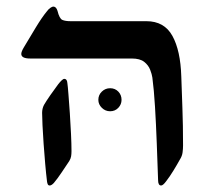

<svg xmlns="http://www.w3.org/2000/svg" viewBox="-20 -548 671 590"><path d="M475.1 22Q465.8 22 465.8 5.4Q463.9 -49.3 461.7 -108.2Q459.5 -167 456.3 -220Q453.1 -272.9 448.2 -309.6Q446.8 -319.8 441.4 -333.7Q436 -347.7 423.1 -357.9Q410.2 -368.2 384.8 -368.2H72.8Q45.4 -368.2 45.4 -382.3Q45.4 -389.2 53.2 -402.3Q71.3 -432.6 90.3 -464.1Q109.4 -495.6 124.5 -513.7Q129.9 -521 135.5 -524.4Q141.1 -527.8 143.6 -527.8Q152.8 -527.8 156.7 -514.6Q162.6 -490.7 171.6 -486.8Q180.7 -482.9 196.3 -482.9H429.7Q484.9 -482.9 509.8 -437.7Q534.7 -392.6 537.1 -313Q538.6 -270 540.5 -216.6Q542.5 -163.1 542.5 -101.1Q542.5 -90.3 541 -79.3Q539.6 -68.4 532.7 -57.6Q524.4 -42.5 512.7 -23.4Q501 -4.4 490.7 8.8Q481 22 475.1 22ZM132.8 22Q128.4 22 126.7 18.1Q125 14.2 124.5 9.8Q121.6 -13.7 118.9 -44.4Q116.2 -75.2 114 -106.4Q111.8 -137.7 110.6 -163.1Q109.4 -188.5 109.4 -201.2Q109.4 -214.4 115.2 -225.6Q121.6 -236.8 135 -256.1Q148.4 -275.4 159.2 -289.6Q164.6 -296.4 169.4 -301Q174.3 -305.7 177.7 -305.7Q186 -305.7 187 -293Q188.5 -282.7 190.4 -257.3Q192.4 -231.9 194.6 -200Q196.8 -168 198.2 -136.7Q199.7 -105.5 199.7 -83.5Q199.7 -74.7 198.5 -67.6Q197.3 -60.5 192.9 -53.2Q182.1 -37.1 169.4 -18.1Q156.7 1 145.5 14.2Q138.2 22 132.8 22ZM318.4 -206.1Q303.7 -206.1 293 -216.6Q282.2 -227.1 282.2 -241.2Q282.2 -256.3 293 -266.6Q303.7 -276.9 318.4 -276.9Q333.5 -276.9 343.5 -266.6Q353.5 -256.3 353.5 -241.2Q353.5 -227.1 343.5 -216.6Q333.5 -206.1 318.4 -206.1Z"/></svg>

Font: David Libre Medium
Style: Regular
Weight: 500
Designer: Ismar David, J. Victor Gaultney, Annie Olsen and Meir Sadan
Foundry: Monotype Imaging Inc. & SIL International
Version: Version 1.100; ttfautohint (v1.8.4.7-5d5b)